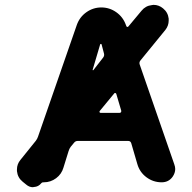

<svg xmlns="http://www.w3.org/2000/svg" viewBox="-20 -784 804 802"><path d="M367.2 -493.2Q366.2 -491.2 367.7 -490.7Q369.1 -490.2 370.1 -491.2L411.1 -543.9Q417 -551.8 414.1 -561.5L404.3 -598.6Q403.3 -600.6 401.4 -600.6Q399.4 -600.6 398.4 -598.6ZM396.5 -320.3Q394.5 -317.4 396 -314.9Q397.5 -312.5 400.4 -312.5H479.5Q483.4 -312.5 485.4 -315.4Q487.3 -318.4 486.3 -322.3L465.8 -391.6Q464.8 -394.5 461.9 -395.5Q459 -396.5 457 -393.6ZM304.7 -195.3Q294.9 -195.3 289.1 -187.5L275.4 -170.9Q269.5 -163.1 266.6 -153.3L245.1 -84Q237.3 -56.6 214.4 -39.6Q191.4 -22.5 163.1 -22.5H160.2Q155.3 -22.5 152.3 -18.6Q140.6 -3.9 122.1 -2.9Q120.1 -2 117.2 -2Q102.5 -2 89.8 -12.7L74.2 -25.4Q53.7 -42 50.8 -69.3Q50.8 -73.2 50.8 -76.2Q50.8 -98.6 65.4 -116.2L129.9 -196.3Q135.7 -204.1 138.7 -212.9L300.8 -679.7Q312.5 -712.9 340.8 -732.9Q369.1 -752.9 403.3 -752.9Q437.5 -752.9 465.8 -732.9Q494.1 -712.9 505.9 -679.7L507.8 -674.8Q508.8 -671.9 511.7 -671.4Q514.6 -670.9 516.6 -673.8L571.3 -739.3Q587.9 -759.8 614.3 -762.7Q618.2 -763.7 621.1 -763.7Q643.6 -763.7 661.1 -749Q681.6 -732.4 684.6 -706.1Q684.6 -702.1 684.6 -698.2Q684.6 -676.8 670.9 -659.2L566.4 -531.2Q560.5 -523.4 563.5 -514.6L708 -97.7Q711.9 -86.9 711.9 -78.1Q711.9 -61.5 701.2 -45.9Q684.6 -22.5 655.3 -22.5Q620.1 -22.5 591.8 -43.5Q563.5 -64.5 553.7 -98.6L528.3 -185.5Q525.4 -195.3 515.6 -195.3Z"/></svg>

Font: Gen Jyuu GothicX Bold
Style: Bold
Weight: 700
Designer: Ryoko NISHIZUKA (kana &amp; ideographs); Paul D. Hunt (Latin, Greek &amp; Cyrillic); Wenlong ZHANG (bopomofo); Sandoll C
Version: Version 1.058.20140828